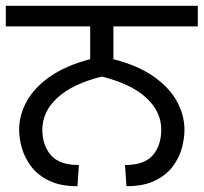

<svg xmlns="http://www.w3.org/2000/svg" viewBox="-27 -642 702 662"><path d="M240 0Q181 0 142 -19Q103 -38 80.5 -68Q58 -98 48.5 -131.5Q39 -165 39 -194Q39 -245 65 -292.5Q91 -340 145.5 -378Q200 -416 284 -438V-551H-7V-622H655V-551H364V-438Q449 -416 503 -378Q557 -340 583 -292.5Q609 -245 609 -194Q609 -165 600 -131.5Q591 -98 568.5 -68Q546 -38 507 -19Q468 0 409 0L404 -73Q471 -73 500 -107Q529 -141 529 -195Q529 -257 477 -305Q425 -353 324 -378Q223 -353 171 -305Q119 -257 119 -195Q119 -141 148.5 -107Q178 -73 245 -73Z"/></svg>

Font: lgurmukhi25
Style: Book
Weight: 400
Designer: Jelle Bosma - Monotype Design Team
Foundry: Monotype Imaging Inc.
Version: Version 2.003